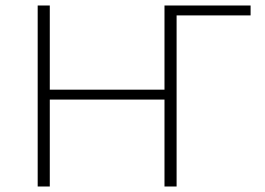

<svg xmlns="http://www.w3.org/2000/svg" viewBox="-20 -678 962 698"><path d="M578 0V-658H622V0ZM117 0V-658H161V0ZM133 -316V-352H607V-316ZM599 -622V-658H891V-622Z"/></svg>

Font: Ysabeau Infant ExtraLight
Style: Regular
Weight: 250
Designer: Christian Thalmann (Catharsis Fonts)
Version: Version 2.001;gftools[0.9.30]; featfreeze: ss01,ss02,lnum